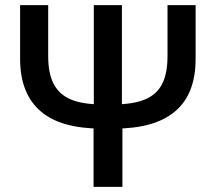

<svg xmlns="http://www.w3.org/2000/svg" viewBox="-20 -725 837 745"><path d="M373 -226Q296 -226 237 -242.5Q178 -259 138.5 -292.5Q99 -326 78.5 -377Q58 -428 58 -497V-705H167V-507Q167 -439 189 -398Q211 -357 256.5 -338.5Q302 -320 373 -320H424Q495 -320 541 -338.5Q587 -357 608.5 -398Q630 -439 630 -507V-705H739V-497Q739 -428 719 -377Q699 -326 659 -292.5Q619 -259 560.5 -242.5Q502 -226 424 -226ZM343 0V-268L344 -281V-705H453V-280L455 -267V0Z"/></svg>

Font: TikTok Sans 24pt Medium
Style: Regular
Weight: 500
Version: Version 4.000